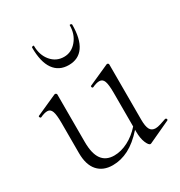

<svg xmlns="http://www.w3.org/2000/svg" viewBox="-154 -735 797 851"><g transform="rotate(-30 245.0 -309.5)"><path d="M484 -55Q488 -55 489.5 -50.5Q491 -46 487 -44L375 8L371 9Q362 9 352.5 -13.5Q343 -36 343 -71V-80Q302 -34 262 -13.5Q222 7 180 7Q131 7 103.5 -24Q76 -55 76 -115V-270Q76 -311 69.5 -328.5Q63 -346 47 -346Q32 -346 11 -336H9Q5 -336 3.5 -341Q2 -346 6 -347L111 -394L115 -395Q117 -395 120 -393Q123 -391 123 -388V-145Q123 -85 144 -56Q165 -27 207 -27Q242 -27 278 -45.5Q314 -64 343 -97V-270Q343 -311 336.5 -328.5Q330 -346 313 -346Q298 -346 277 -336H275Q271 -336 270 -341Q269 -346 273 -347L378 -394L381 -395Q384 -395 386.5 -393Q389 -391 389 -388V-105Q389 -71 397.5 -55.5Q406 -40 426 -40Q436 -40 450.5 -44.5Q465 -49 482 -55ZM141 -626Q141 -579 167 -548Q193 -517 233 -517Q271 -517 297.5 -548.5Q324 -580 324 -626Q324 -628 327 -628Q330 -628 332.5 -626.5Q335 -625 335 -623Q335 -550 309 -512.5Q283 -475 233 -475Q183 -475 156.5 -512.5Q130 -550 130 -623Q130 -627 135.5 -628Q141 -629 141 -626Z"/></g></svg>

Font: Cormorant Garamond Light
Style: Regular
Weight: 300
Designer: Christian Thalmann (Catharsis Fonts)
Version: Version 3.000